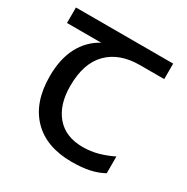

<svg xmlns="http://www.w3.org/2000/svg" viewBox="-131 -650 752 773"><g transform="rotate(30 245.0 -263.5)"><path d="M301 10Q183 10 118 -57Q53 -124 53 -245Q53 -325 82 -380.5Q111 -436 165 -465H6V-537H458V-465H345Q251 -465 197.5 -411.5Q144 -358 144 -252Q144 -165 187 -114.5Q230 -64 310 -64Q347 -64 381 -73.5Q415 -83 447 -99V-21Q418 -5 383 2.5Q348 10 301 10Z"/></g></svg>

Font: lhindi05
Style: Book
Weight: 400
Designer: Jelle Bosma - Monotype Design Team
Foundry: Monotype Imaging Inc.
Version: Version 2.003